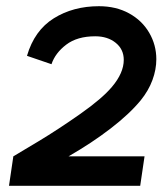

<svg xmlns="http://www.w3.org/2000/svg" viewBox="-20 -599 535 619"><path d="M201 -95H446L432 0H9L23 -95Q42 -106 105 -144Q168 -182 238.5 -231.5Q309 -281 341 -319Q379 -364 379 -406Q379 -440 353 -461Q327 -482 287 -482Q229 -482 193.5 -455Q158 -428 146 -392L67 -419Q91 -501 153.5 -540Q216 -579 299 -579Q354 -579 396 -556Q438 -533 461 -493.5Q484 -454 484 -408Q484 -375 471.5 -341Q459 -307 434 -276Q398 -232 337 -185Q276 -138 201 -95Z"/></svg>

Font: Neutral Grotesk
Style: Italic
Weight: 400
Italic angle: -8°
Designer: Nawras Khrais
Foundry: Nawras Khrais
Version: Version 1.000